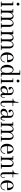

<svg xmlns="http://www.w3.org/2000/svg" viewBox="3132 -3884 764 7067"><g transform="rotate(90 3513.5 -350.0)"><path d="M94.7 -669.2Q109.4 -684.1 131.8 -684.1Q154.3 -684.1 169.2 -669.2Q184.1 -654.3 184.1 -631.8Q184.1 -609.4 169.2 -594.7Q154.3 -580.1 131.8 -580.1Q109.4 -580.1 94.7 -594.7Q80.1 -609.4 80.1 -631.8Q80.1 -654.3 94.7 -669.2ZM173.8 -456.1V-45.9Q173.8 -33.7 178.7 -28.8Q183.6 -23.9 195.8 -23.9H237.8V0H38.1V-23.9H80.1Q92.3 -23.9 97.2 -28.8Q102.1 -33.7 102.1 -45.9V-410.2Q102.1 -422.4 97.2 -427.2Q92.3 -432.1 80.1 -432.1H38.1V-456.1Z M443.4 -456.1V-371.1Q485.4 -467.8 575.7 -467.8Q605.5 -467.8 628.9 -457.5Q652.3 -447.3 666.5 -430.2Q680.7 -413.1 688.5 -394.3Q696.3 -375.5 699.7 -355Q713.4 -399.9 748.5 -433.8Q783.7 -467.8 839.4 -467.8Q867.7 -467.8 890.4 -457.5Q913.1 -447.3 927.2 -430.7Q941.4 -414.1 950.7 -392.1Q960 -370.1 963.9 -348.4Q967.8 -326.7 967.8 -304.2V-45.9Q967.8 -33.7 972.7 -28.8Q977.5 -23.9 989.7 -23.9H1031.7V0H831.5V-23.9H873.5Q885.7 -23.9 890.6 -28.8Q895.5 -33.7 895.5 -45.9V-338.9Q895.5 -378.9 877 -409.4Q858.4 -439.9 822.8 -439.9Q775.9 -439.9 740.7 -388.2Q705.6 -336.4 705.6 -259.8V-45.9Q705.6 -33.7 710.4 -28.8Q715.3 -23.9 727.5 -23.9H769.5V0H569.3V-23.9H611.3Q623.5 -23.9 628.4 -28.8Q633.3 -33.7 633.3 -45.9V-338.9Q633.3 -378.9 614.7 -409.4Q596.2 -439.9 560.5 -439.9Q513.7 -439.9 478.5 -388.2Q443.4 -336.4 443.4 -259.8V-45.9Q443.4 -33.7 448.2 -28.8Q453.1 -23.9 465.3 -23.9H507.3V0H307.6V-23.9H349.6Q361.8 -23.9 366.7 -28.8Q371.6 -33.7 371.6 -45.9V-410.2Q371.6 -422.4 366.7 -427.2Q361.8 -432.1 349.6 -432.1H307.6V-456.1Z M1237.3 -456.1V-371.1Q1279.3 -467.8 1369.6 -467.8Q1399.4 -467.8 1422.9 -457.5Q1446.3 -447.3 1460.4 -430.2Q1474.6 -413.1 1482.4 -394.3Q1490.2 -375.5 1493.7 -355Q1507.3 -399.9 1542.5 -433.8Q1577.6 -467.8 1633.3 -467.8Q1661.6 -467.8 1684.3 -457.5Q1707 -447.3 1721.2 -430.7Q1735.4 -414.1 1744.6 -392.1Q1753.9 -370.1 1757.8 -348.4Q1761.7 -326.7 1761.7 -304.2V-45.9Q1761.7 -33.7 1766.6 -28.8Q1771.5 -23.9 1783.7 -23.9H1825.7V0H1625.5V-23.9H1667.5Q1679.7 -23.9 1684.6 -28.8Q1689.5 -33.7 1689.5 -45.9V-338.9Q1689.5 -378.9 1670.9 -409.4Q1652.3 -439.9 1616.7 -439.9Q1569.8 -439.9 1534.7 -388.2Q1499.5 -336.4 1499.5 -259.8V-45.9Q1499.5 -33.7 1504.4 -28.8Q1509.3 -23.9 1521.5 -23.9H1563.5V0H1363.3V-23.9H1405.3Q1417.5 -23.9 1422.4 -28.8Q1427.2 -33.7 1427.2 -45.9V-338.9Q1427.2 -378.9 1408.7 -409.4Q1390.1 -439.9 1354.5 -439.9Q1307.6 -439.9 1272.5 -388.2Q1237.3 -336.4 1237.3 -259.8V-45.9Q1237.3 -33.7 1242.2 -28.8Q1247.1 -23.9 1259.3 -23.9H1301.3V0H1101.6V-23.9H1143.6Q1155.8 -23.9 1160.6 -28.8Q1165.5 -33.7 1165.5 -45.9V-410.2Q1165.5 -422.4 1160.6 -427.2Q1155.8 -432.1 1143.6 -432.1H1101.6V-456.1Z M2096.2 -443.8Q2063 -443.8 2039.1 -416Q2015.1 -388.2 2004.4 -346.2Q1993.7 -304.2 1993.7 -253.9H2187.5Q2187.5 -290.5 2183.1 -322.3Q2178.7 -354 2168.7 -382.3Q2158.7 -410.6 2140.1 -427.2Q2121.6 -443.8 2096.2 -443.8ZM2102.5 -467.8Q2138.7 -467.8 2168.5 -453.9Q2198.2 -439.9 2217.3 -417.7Q2236.3 -395.5 2249.3 -366.5Q2262.2 -337.4 2267.8 -309.1Q2273.4 -280.8 2273.4 -252.9Q2273.4 -238.8 2268.1 -234.4Q2262.7 -230 2242.2 -230H1993.7Q1993.7 -182.1 2000.2 -144Q2006.8 -106 2020.8 -75.7Q2034.7 -45.4 2059.3 -28.8Q2084 -12.2 2117.2 -12.2Q2139.6 -12.2 2160.9 -20Q2182.1 -27.8 2201.9 -43.7Q2221.7 -59.6 2235.6 -88.6Q2249.5 -117.7 2253.4 -155.8H2277.3Q2271 -83 2228 -35.4Q2185.1 12.2 2107.4 12.2Q2018.1 12.2 1961.7 -51.8Q1905.3 -115.7 1905.3 -221.2Q1905.3 -290 1929.9 -346.2Q1954.6 -402.3 1999.8 -435.1Q2044.9 -467.8 2102.5 -467.8Z M2552.2 -439.9Q2502.9 -439.9 2478.3 -385Q2453.6 -330.1 2453.6 -228Q2453.6 -126 2478.3 -71Q2502.9 -16.1 2552.2 -16.1Q2598.6 -16.1 2630.1 -64.5Q2661.6 -112.8 2661.6 -182.1V-273.9Q2661.6 -343.3 2630.1 -391.6Q2598.6 -439.9 2552.2 -439.9ZM2661.6 -377V-666Q2661.6 -678.2 2656.5 -683.1Q2651.4 -688 2639.2 -688H2567.4V-711.9H2733.4V-45.9Q2733.4 -33.7 2738.3 -28.8Q2743.2 -23.9 2755.4 -23.9H2807.6V0H2661.6V-80.1Q2646.5 -41 2614.3 -14.4Q2582 12.2 2541.5 12.2Q2468.8 12.2 2417 -57.4Q2365.2 -127 2365.2 -228Q2365.2 -329.1 2417 -398.4Q2468.8 -467.8 2541.5 -467.8Q2618.2 -467.8 2661.6 -377Z M2923.8 -669.2Q2938.5 -684.1 2960.9 -684.1Q2983.4 -684.1 2998.3 -669.2Q3013.2 -654.3 3013.2 -631.8Q3013.2 -609.4 2998.3 -594.7Q2983.4 -580.1 2960.9 -580.1Q2938.5 -580.1 2923.8 -594.7Q2909.2 -609.4 2909.2 -631.8Q2909.2 -654.3 2923.8 -669.2ZM3002.9 -456.1V-45.9Q3002.9 -33.7 3007.8 -28.8Q3012.7 -23.9 3024.9 -23.9H3066.9V0H2867.2V-23.9H2909.2Q2921.4 -23.9 2926.3 -28.8Q2931.2 -33.7 2931.2 -45.9V-410.2Q2931.2 -422.4 2926.3 -427.2Q2921.4 -432.1 2909.2 -432.1H2867.2V-456.1Z M3406.7 -245.1 3332.5 -229Q3284.2 -218.8 3256.3 -188.2Q3228.5 -157.7 3228.5 -106Q3228.5 -80.1 3235.6 -62.3Q3242.7 -44.4 3254.2 -36.9Q3265.6 -29.3 3274.9 -26.6Q3284.2 -23.9 3294.4 -23.9Q3309.6 -23.9 3323.5 -29.5Q3337.4 -35.2 3348.1 -46.1Q3358.9 -57.1 3367.4 -68.1Q3376 -79.1 3384 -95.7Q3392.1 -112.3 3396.5 -123Q3400.9 -133.8 3406.7 -149.9ZM3574.7 -149.9V-120.1Q3574.7 -98.1 3573 -81.1Q3571.3 -64 3566.2 -45.7Q3561 -27.3 3552 -15.4Q3543 -3.4 3527.3 4.4Q3511.7 12.2 3490.7 12.2Q3448.7 12.2 3427.7 -16.1Q3406.7 -44.4 3406.7 -97.2Q3397.5 -74.7 3387.5 -58.3Q3377.4 -42 3361.1 -24.4Q3344.7 -6.8 3320.6 2.7Q3296.4 12.2 3265.6 12.2Q3249 12.2 3233.2 9.3Q3217.3 6.3 3200.7 -1.7Q3184.1 -9.8 3172.1 -22.2Q3160.2 -34.7 3152.3 -55.2Q3144.5 -75.7 3144.5 -102.1Q3144.5 -125 3150.6 -144.3Q3156.7 -163.6 3165.8 -177.2Q3174.8 -190.9 3189.7 -202.4Q3204.6 -213.9 3218 -220.7Q3231.4 -227.5 3250.5 -233.6Q3269.5 -239.7 3282.7 -242.7Q3295.9 -245.6 3314.5 -249L3406.7 -266.1V-351.1Q3406.7 -399.9 3381.8 -421.9Q3356.9 -443.8 3317.9 -443.8Q3279.3 -443.8 3251.5 -426.8Q3223.6 -409.7 3223.6 -384.8Q3223.6 -366.7 3241.7 -361.8Q3249 -359.9 3253.9 -357.9Q3258.8 -356 3265.4 -351.8Q3272 -347.7 3275.4 -340.6Q3278.8 -333.5 3278.8 -324.2Q3278.8 -307.1 3266.6 -295.7Q3254.4 -284.2 3235.8 -284.2Q3212.4 -284.2 3194.6 -301.3Q3176.8 -318.4 3176.8 -352.1Q3176.8 -405.3 3220 -436.5Q3263.2 -467.8 3323.7 -467.8Q3351.6 -467.8 3377.7 -460.2Q3403.8 -452.6 3427 -437Q3450.2 -421.4 3464.4 -392.8Q3478.5 -364.3 3478.5 -326.2V-74.2Q3478.5 -23.9 3508.8 -23.9Q3534.2 -23.9 3545.4 -52Q3556.6 -80.1 3556.6 -120.1V-149.9Z M3760.3 -647.9V-456.1H3884.3V-432.1H3760.3V-84Q3760.3 -55.2 3772.9 -35.6Q3785.6 -16.1 3813.5 -16.1Q3833.5 -16.1 3848.1 -27.1Q3862.8 -38.1 3870.1 -56.9Q3877.4 -75.7 3880.9 -96.7Q3884.3 -117.7 3884.3 -142.1V-149.9H3902.3V-142.1Q3902.3 -79.6 3885.3 -43Q3873.5 -18.6 3850.3 -3.2Q3827.1 12.2 3793.5 12.2Q3746.1 12.2 3717.3 -18.3Q3688.5 -48.8 3688.5 -106.9V-432.1H3614.3V-456.1H3636.2Q3666.5 -456.1 3689.2 -480.7Q3711.9 -505.4 3722.2 -540Q3732.4 -574.7 3732.4 -611.8V-647.9Z M4244.1 -245.1 4169.9 -229Q4121.6 -218.8 4093.8 -188.2Q4065.9 -157.7 4065.9 -106Q4065.9 -80.1 4073 -62.3Q4080.1 -44.4 4091.6 -36.9Q4103 -29.3 4112.3 -26.6Q4121.6 -23.9 4131.8 -23.9Q4147 -23.9 4160.9 -29.5Q4174.8 -35.2 4185.5 -46.1Q4196.3 -57.1 4204.8 -68.1Q4213.4 -79.1 4221.4 -95.7Q4229.5 -112.3 4233.9 -123Q4238.3 -133.8 4244.1 -149.9ZM4412.1 -149.9V-120.1Q4412.1 -98.1 4410.4 -81.1Q4408.7 -64 4403.6 -45.7Q4398.4 -27.3 4389.4 -15.4Q4380.4 -3.4 4364.7 4.4Q4349.1 12.2 4328.1 12.2Q4286.1 12.2 4265.1 -16.1Q4244.1 -44.4 4244.1 -97.2Q4234.9 -74.7 4224.9 -58.3Q4214.8 -42 4198.5 -24.4Q4182.1 -6.8 4158 2.7Q4133.8 12.2 4103 12.2Q4086.4 12.2 4070.6 9.3Q4054.7 6.3 4038.1 -1.7Q4021.5 -9.8 4009.5 -22.2Q3997.6 -34.7 3989.7 -55.2Q3981.9 -75.7 3981.9 -102.1Q3981.9 -125 3988 -144.3Q3994.1 -163.6 4003.2 -177.2Q4012.2 -190.9 4027.1 -202.4Q4042 -213.9 4055.4 -220.7Q4068.8 -227.5 4087.9 -233.6Q4106.9 -239.7 4120.1 -242.7Q4133.3 -245.6 4151.9 -249L4244.1 -266.1V-351.1Q4244.1 -399.9 4219.2 -421.9Q4194.3 -443.8 4155.3 -443.8Q4116.7 -443.8 4088.9 -426.8Q4061 -409.7 4061 -384.8Q4061 -366.7 4079.1 -361.8Q4086.4 -359.9 4091.3 -357.9Q4096.2 -356 4102.8 -351.8Q4109.4 -347.7 4112.8 -340.6Q4116.2 -333.5 4116.2 -324.2Q4116.2 -307.1 4104 -295.7Q4091.8 -284.2 4073.2 -284.2Q4049.8 -284.2 4032 -301.3Q4014.2 -318.4 4014.2 -352.1Q4014.2 -405.3 4057.4 -436.5Q4100.6 -467.8 4161.1 -467.8Q4189 -467.8 4215.1 -460.2Q4241.2 -452.6 4264.4 -437Q4287.6 -421.4 4301.8 -392.8Q4315.9 -364.3 4315.9 -326.2V-74.2Q4315.9 -23.9 4346.2 -23.9Q4371.6 -23.9 4382.8 -52Q4394 -80.1 4394 -120.1V-149.9Z M4603.5 -456.1V-371.1Q4645.5 -467.8 4735.8 -467.8Q4765.6 -467.8 4789.1 -457.5Q4812.5 -447.3 4826.7 -430.2Q4840.8 -413.1 4848.6 -394.3Q4856.4 -375.5 4859.9 -355Q4873.5 -399.9 4908.7 -433.8Q4943.8 -467.8 4999.5 -467.8Q5027.8 -467.8 5050.5 -457.5Q5073.2 -447.3 5087.4 -430.7Q5101.6 -414.1 5110.8 -392.1Q5120.1 -370.1 5124 -348.4Q5127.9 -326.7 5127.9 -304.2V-45.9Q5127.9 -33.7 5132.8 -28.8Q5137.7 -23.9 5149.9 -23.9H5191.9V0H4991.7V-23.9H5033.7Q5045.9 -23.9 5050.8 -28.8Q5055.7 -33.7 5055.7 -45.9V-338.9Q5055.7 -378.9 5037.1 -409.4Q5018.6 -439.9 4982.9 -439.9Q4936 -439.9 4900.9 -388.2Q4865.7 -336.4 4865.7 -259.8V-45.9Q4865.7 -33.7 4870.6 -28.8Q4875.5 -23.9 4887.7 -23.9H4929.7V0H4729.5V-23.9H4771.5Q4783.7 -23.9 4788.6 -28.8Q4793.5 -33.7 4793.5 -45.9V-338.9Q4793.5 -378.9 4774.9 -409.4Q4756.3 -439.9 4720.7 -439.9Q4673.8 -439.9 4638.7 -388.2Q4603.5 -336.4 4603.5 -259.8V-45.9Q4603.5 -33.7 4608.4 -28.8Q4613.3 -23.9 4625.5 -23.9H4667.5V0H4467.8V-23.9H4509.8Q4522 -23.9 4526.9 -28.8Q4531.7 -33.7 4531.7 -45.9V-410.2Q4531.7 -422.4 4526.9 -427.2Q4522 -432.1 4509.8 -432.1H4467.8V-456.1Z M5462.4 -443.8Q5429.2 -443.8 5405.3 -416Q5381.3 -388.2 5370.6 -346.2Q5359.9 -304.2 5359.9 -253.9H5553.7Q5553.7 -290.5 5549.3 -322.3Q5544.9 -354 5534.9 -382.3Q5524.9 -410.6 5506.3 -427.2Q5487.8 -443.8 5462.4 -443.8ZM5468.8 -467.8Q5504.9 -467.8 5534.7 -453.9Q5564.5 -439.9 5583.5 -417.7Q5602.5 -395.5 5615.5 -366.5Q5628.4 -337.4 5634 -309.1Q5639.6 -280.8 5639.6 -252.9Q5639.6 -238.8 5634.3 -234.4Q5628.9 -230 5608.4 -230H5359.9Q5359.9 -182.1 5366.5 -144Q5373 -106 5387 -75.7Q5400.9 -45.4 5425.5 -28.8Q5450.2 -12.2 5483.4 -12.2Q5505.9 -12.2 5527.1 -20Q5548.3 -27.8 5568.1 -43.7Q5587.9 -59.6 5601.8 -88.6Q5615.7 -117.7 5619.6 -155.8H5643.6Q5637.2 -83 5594.2 -35.4Q5551.3 12.2 5473.6 12.2Q5384.3 12.2 5327.9 -51.8Q5271.5 -115.7 5271.5 -221.2Q5271.5 -290 5296.1 -346.2Q5320.8 -402.3 5366 -435.1Q5411.1 -467.8 5468.8 -467.8Z M5721.7 -456.1H5857.4V-370.1Q5900.4 -467.8 5995.6 -467.8Q6032.7 -467.8 6059.8 -453.9Q6086.9 -439.9 6100.8 -416.7Q6114.7 -393.6 6121.1 -368.4Q6127.4 -343.3 6127.4 -314.9V-45.9Q6127.4 -33.7 6132.3 -28.8Q6137.2 -23.9 6149.4 -23.9H6191.4V0H5991.7V-23.9H6033.7Q6045.9 -23.9 6050.8 -28.8Q6055.7 -33.7 6055.7 -45.9V-334Q6055.7 -353.5 6052.2 -370.6Q6048.8 -387.7 6040.8 -404.1Q6032.7 -420.4 6017.1 -430.2Q6001.5 -439.9 5979.5 -439.9Q5926.3 -439.9 5891.8 -387.2Q5857.4 -334.5 5857.4 -255.9V-45.9Q5857.4 -33.7 5862.3 -28.8Q5867.2 -23.9 5879.4 -23.9H5921.4V0H5721.7V-23.9H5763.7Q5775.9 -23.9 5780.8 -28.8Q5785.6 -33.7 5785.6 -45.9V-410.2Q5785.6 -422.4 5780.8 -427.2Q5775.9 -432.1 5763.7 -432.1H5721.7Z M6391.1 -647.9V-456.1H6515.1V-432.1H6391.1V-84Q6391.1 -55.2 6403.8 -35.6Q6416.5 -16.1 6444.3 -16.1Q6464.4 -16.1 6479 -27.1Q6493.7 -38.1 6501 -56.9Q6508.3 -75.7 6511.7 -96.7Q6515.1 -117.7 6515.1 -142.1V-149.9H6533.2V-142.1Q6533.2 -79.6 6516.1 -43Q6504.4 -18.6 6481.2 -3.2Q6458 12.2 6424.3 12.2Q6377 12.2 6348.1 -18.3Q6319.3 -48.8 6319.3 -106.9V-432.1H6245.1V-456.1H6267.1Q6297.4 -456.1 6320.1 -480.7Q6342.8 -505.4 6353 -540Q6363.3 -574.7 6363.3 -611.8V-647.9Z M6805.7 -443.8Q6772.5 -443.8 6748.5 -416Q6724.6 -388.2 6713.9 -346.2Q6703.1 -304.2 6703.1 -253.9H6897Q6897 -290.5 6892.6 -322.3Q6888.2 -354 6878.2 -382.3Q6868.2 -410.6 6849.6 -427.2Q6831.1 -443.8 6805.7 -443.8ZM6812 -467.8Q6848.1 -467.8 6877.9 -453.9Q6907.7 -439.9 6926.8 -417.7Q6945.8 -395.5 6958.7 -366.5Q6971.7 -337.4 6977.3 -309.1Q6982.9 -280.8 6982.9 -252.9Q6982.9 -238.8 6977.5 -234.4Q6972.2 -230 6951.7 -230H6703.1Q6703.1 -182.1 6709.7 -144Q6716.3 -106 6730.2 -75.7Q6744.1 -45.4 6768.8 -28.8Q6793.5 -12.2 6826.7 -12.2Q6849.1 -12.2 6870.4 -20Q6891.6 -27.8 6911.4 -43.7Q6931.2 -59.6 6945.1 -88.6Q6959 -117.7 6962.9 -155.8H6986.8Q6980.5 -83 6937.5 -35.4Q6894.5 12.2 6816.9 12.2Q6727.5 12.2 6671.1 -51.8Q6614.7 -115.7 6614.7 -221.2Q6614.7 -290 6639.4 -346.2Q6664.1 -402.3 6709.2 -435.1Q6754.4 -467.8 6812 -467.8Z"/></g></svg>

Font: Flanker Steampunk
Style: Regular
Weight: 400
Designer: Alexey Kryukov, Leonardo Di Lena
Foundry: Alexey Kryukov, Leonardo Di Lena
Version: 1.210